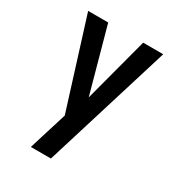

<svg xmlns="http://www.w3.org/2000/svg" viewBox="-175 -645 901 970"><g transform="rotate(30 275.0 -160.0)"><path d="M149 210Q161 171 173 132Q185 93 197 55L218 -13L56 -530H173L277 -153L377 -530H494L266 210Z"/></g></svg>

Font: Lode Term
Style: Bold
Weight: 700
Monospace: yes
Designer: Belleve Invis
Foundry: Belleve Invis
Version: Version 29.2.0